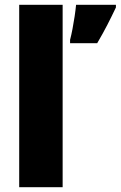

<svg xmlns="http://www.w3.org/2000/svg" viewBox="-20 -846 503 800"><path d="M241 -66H60V-826H241ZM463 -815Q445 -777 427 -742Q409 -707 385 -666H272V-680Q277 -699 282 -725Q287 -751 291 -778Q295 -805 297 -826H463Z"/></svg>

Font: Noto Sans Malayalam UI SemiCondensed Black
Style: Regular
Weight: 900
Width: 4
Designer: Jelle Bosma - Monotype Design Team
Foundry: Monotype Imaging Inc.
Version: Version 2.104; ttfautohint (v1.8.4.7-5d5b)